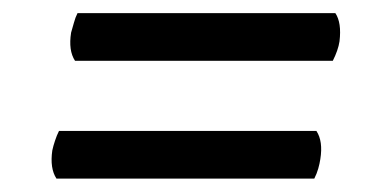

<svg xmlns="http://www.w3.org/2000/svg" viewBox="-20 -435 572 290"><path d="M93.3 -343.2Q83.1 -358.7 87.4 -385.8Q89.4 -392.5 91.6 -400.5Q93.7 -408.5 97.1 -415.2H486.5Q496.2 -400.8 492.8 -372.5Q491.8 -365.8 489.2 -358.4Q486.6 -350.9 482.7 -343.2ZM65.3 -165.2Q55.1 -180.7 59 -207.8Q60.4 -214.5 63.1 -222.5Q65.7 -230.5 69.1 -237.2H457.9Q468.2 -221.7 463.8 -194.5Q462.8 -187.8 460.7 -180.4Q458.6 -172.9 454.7 -165.2Z"/></svg>

Font: Petrona
Style: Italic
Weight: 400
Italic angle: -9°
Designer: Ringo R. Seeber
Foundry: Ringo R. Seeber
Version: Version 2.001; ttfautohint (v1.8.3)